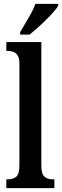

<svg xmlns="http://www.w3.org/2000/svg" viewBox="-20 -979 323 999"><path d="M13 0V-46H23Q49 -46 65 -60Q81 -74 81 -119V-649Q81 -677 71.5 -691Q62 -705 48.5 -709.5Q35 -714 23 -714H13V-760H195V-119Q195 -74 211 -60Q227 -46 254 -46H263V0ZM85 -812Q105 -847 128.5 -886Q152 -925 164 -959H283V-949Q273 -932 247.5 -904.5Q222 -877 191 -848.5Q160 -820 134 -799H85Z"/></svg>

Font: Noto Serif Tamil ExtraCondensed SemiBold
Style: Regular
Weight: 600
Width: 2
Designer: Indian Type Foundry, Tom Grace, and the Monotype Design Team
Foundry: Monotype Imaging Inc.
Version: Version 2.004; ttfautohint (v1.8.4.7-5d5b)